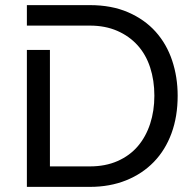

<svg xmlns="http://www.w3.org/2000/svg" viewBox="-20 -730 756 750"><path d="M674 -356Q674 -275 650 -209.5Q626 -144 581 -97.5Q536 -51 472.5 -25.5Q409 0 331 0H85V-535H175V-80H331Q392 -80 439.5 -101Q487 -122 518.5 -159Q550 -196 566.5 -246.5Q583 -297 583 -356Q583 -416 566.5 -466.5Q550 -517 517.5 -553Q485 -589 438 -609.5Q391 -630 331 -630H85V-710H331Q416 -710 480.5 -682Q545 -654 588 -606Q631 -558 652.5 -493.5Q674 -429 674 -356Z"/></svg>

Font: Raleway Medium Alt1
Style: Regular
Weight: 500
Designer: Matt McInerney, Pablo Impallari, Rodrigo Fuenzalida
Foundry: Matt McInerney, Pablo Impallari, Rodrigo Fuenzalida
Version: Version 3.000g; ttfautohint (v1.5) -l 8 -r 28 -G 28 -x 14 -D